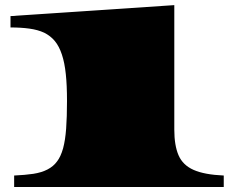

<svg xmlns="http://www.w3.org/2000/svg" viewBox="-20 -748 922 768"><path d="M36.6 0V-45.9Q58.6 -46.9 77.6 -48.6Q96.7 -50.3 113.3 -52.7Q179.7 -63 208 -102.1Q222.7 -120.6 232.4 -154.8Q241.2 -187.5 244.6 -233.9Q248 -280.3 248 -343.8Q248 -407.7 243.2 -451.7Q233.9 -542 199.2 -584Q182.1 -604.5 156.7 -617.2Q131.3 -628.9 97.9 -633.5Q64.5 -638.2 22 -638.2V-683.6L677.2 -727.5V-229.5Q677.2 -166 694.3 -126.7Q711.4 -87.4 754.4 -68.4Q797.4 -49.3 875 -45.9V0Z"/></svg>

Font: Asset
Style: Regular
Weight: 400
Version: Version 1.003; ttfautohint (v1.8.4.7-5d5b)